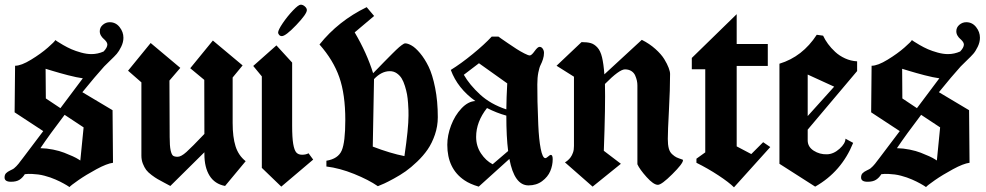

<svg xmlns="http://www.w3.org/2000/svg" viewBox="-27 -799 4259 829"><path d="M446.8 -703.1Q472.7 -703.1 489.3 -682.1Q505.9 -661.1 505.9 -636.2Q505.9 -616.7 496.3 -597.2Q486.8 -577.6 477.3 -566.7Q467.8 -555.7 448 -536.9Q428.2 -518.1 422.9 -512.2Q385.3 -470.7 328.6 -400.9L459 -323.2L460.9 -96.2Q434.6 -92.8 389.4 -68.4Q344.2 -43.9 311.3 -21Q278.3 2 272.9 8.8L269.5 6.3Q266.1 3.9 261.2 1Q256.3 -2 248.5 -6.3Q240.7 -10.7 232.2 -14.9Q223.6 -19 212.6 -23.9Q201.7 -28.8 190.2 -32.7Q178.7 -36.6 165 -40.3Q151.4 -43.9 137.9 -45.7Q124.5 -47.4 109.6 -48.1Q94.7 -48.8 80.1 -46.9Q70.3 -31.2 56.9 -22.7Q43.5 -14.2 20.5 -14.2Q-7.3 -14.2 -7.3 -32.7Q-7.3 -44.4 -1 -51Q5.4 -57.6 17.3 -63.2Q29.3 -68.8 33.2 -71.8Q38.1 -75.7 43.7 -81.5Q49.3 -87.4 53 -92Q56.6 -96.7 62.5 -104.5Q68.4 -112.3 70.8 -115.2L159.7 -232.9L36.1 -314L38.1 -515.1Q64.5 -515.1 107.2 -541.3Q149.9 -567.4 179.7 -593.5Q209.5 -619.6 211.9 -626Q215.3 -623.5 221.4 -619.4Q227.5 -615.2 245.6 -604.7Q263.7 -594.2 281.5 -586.4Q299.3 -578.6 323.2 -572Q347.2 -565.4 367.7 -565.4Q395 -565.4 420.4 -576.7Q436.5 -593.8 436.5 -606.9Q436.5 -613.3 431.4 -619.9Q426.3 -626.5 420.2 -631.6Q414.1 -636.7 408.9 -645.3Q403.8 -653.8 403.8 -664.1Q403.8 -680.7 417 -691.9Q430.2 -703.1 446.8 -703.1ZM330.6 -460.9Q304.7 -464.4 267.1 -474.1Q229.5 -483.9 200.7 -492.7Q171.9 -501.5 169.9 -502L170.9 -374L233.9 -332ZM147.5 -159.2Q174.8 -158.7 202.4 -153.1Q230 -147.5 250.2 -139.6Q270.5 -131.8 286.9 -124.3Q303.2 -116.7 311.5 -111.3L319.8 -106L334 -249L252 -303.2Q186.5 -217.3 147.5 -159.2Z M977.5 -268.1Q977.5 -207 990 -167.5Q1002.4 -127.9 1033.7 -103L944.8 3.9Q900.4 -4.4 877.9 -40.3Q855.5 -76.2 855.5 -133.8V-141.6L708.5 3.9Q701.2 0 682.4 -10Q663.6 -20 653.3 -25.9Q643.1 -31.7 627.7 -43.2Q612.3 -54.7 604.2 -65.4Q596.2 -76.2 589.8 -92.3Q583.5 -108.4 583.5 -127V-443.4L525.9 -493.7L623.5 -613.3L751.5 -505.9L704.6 -451.2L705.6 -208Q705.6 -168.9 709.7 -150.1Q713.9 -131.3 720.2 -126.7Q726.6 -122.1 740.2 -122.1Q754.9 -122.1 777.8 -142.6Q800.8 -163.1 855.5 -220.7L855 -454.1L794.4 -504.4L892.1 -624L1020.5 -516.6L977.5 -464.4Z M1189.9 -643.1Q1182.6 -643.1 1178.2 -648.4Q1173.8 -653.8 1173.8 -658.2Q1173.8 -669.4 1193.8 -699Q1213.9 -728.5 1237.8 -753.7Q1261.7 -778.8 1271.5 -778.8Q1280.8 -778.8 1289.3 -771.2Q1297.9 -763.7 1297.9 -755.4Q1297.9 -738.8 1252.2 -690.9Q1206.5 -643.1 1189.9 -643.1ZM1277.3 -130.9Q1261.2 -130.9 1252.4 -140.6Q1243.7 -150.4 1239 -177.7Q1234.4 -205.1 1234.4 -256.8V-528.8L1166.5 -603L1066.4 -514.2L1103.5 -469.2V-74.2L1187.5 6.8L1325.2 -109.9L1305.2 -137.2Q1293.9 -130.9 1277.3 -130.9Z M1463.9 -280.8Q1463.9 -391.6 1438 -465.6Q1412.1 -539.6 1352.5 -606.9Q1433.6 -708.5 1556.2 -768.1L1588.4 -730L1504.4 -659.2Q1557.1 -569.8 1584 -482.9Q1594.2 -493.2 1607.7 -507.1Q1621.1 -521 1629.9 -530Q1638.7 -539.1 1649.7 -550Q1660.6 -561 1667.7 -568.1Q1674.8 -575.2 1682.9 -583Q1690.9 -590.8 1696.5 -595.5Q1702.1 -600.1 1707.5 -604.2Q1712.9 -608.4 1716.6 -610.1Q1720.2 -611.8 1722.7 -611.8Q1733.9 -611.8 1750.2 -602.5Q1766.6 -593.3 1786.6 -569.6Q1806.6 -545.9 1823.5 -511.5Q1840.3 -477.1 1851.8 -419.7Q1863.3 -362.3 1863.3 -293Q1863.3 -253.9 1850.8 -217.5Q1838.4 -181.2 1819.6 -153.8Q1800.8 -126.5 1774.2 -101.1Q1747.6 -75.7 1724.4 -59.3Q1701.2 -43 1673.8 -28.1Q1646.5 -13.2 1632.3 -6.8Q1618.2 -0.5 1604.5 4.9Q1564.9 -22.5 1502.2 -47.9Q1439.5 -73.2 1382.3 -80.1V-105Q1433.1 -113.3 1448.5 -149.2Q1463.9 -185.1 1463.9 -280.8ZM1587.9 -457.5 1582.5 -166Q1659.2 -136.7 1719.2 -125Q1736.8 -244.6 1736.8 -300.3Q1736.8 -313 1736.6 -323Q1736.3 -333 1734.9 -354Q1733.4 -375 1730.5 -391.4Q1727.5 -407.7 1721.4 -427.5Q1715.3 -447.3 1707.3 -460.4Q1699.2 -473.6 1686 -482.7Q1672.9 -491.7 1656.2 -491.7Q1620.1 -491.7 1587.9 -457.5Z M2025.4 -362.8Q1948.7 -417.5 1919.4 -497.1Q1962.9 -523.9 2013.7 -565.4Q2064.5 -606.9 2096.2 -641.1H2125Q2129.4 -637.7 2137.2 -632.3Q2145 -627 2165.5 -612.8Q2186 -598.6 2202.9 -587.9Q2219.7 -577.1 2236.8 -568.4Q2253.9 -559.6 2260.3 -559.6Q2268.1 -559.6 2281.2 -578.1Q2294.4 -596.7 2302.7 -596.7Q2311 -596.7 2316.4 -588.6Q2321.8 -580.6 2321.8 -570.8Q2321.8 -557.1 2317.4 -543.5Q2313 -529.8 2307.4 -519Q2301.8 -508.3 2297.4 -486.1Q2293 -463.9 2293 -434.6Q2293 -397 2293.7 -360.4Q2294.4 -323.7 2297.1 -260.3Q2299.8 -196.8 2307.6 -157Q2315.4 -117.2 2327.1 -116.2Q2332 -116.2 2339.8 -123.3Q2347.7 -130.4 2351.1 -130.4Q2359.4 -130.4 2359.4 -111.8Q2359.4 -85 2348.9 -60.1Q2338.4 -35.2 2313.7 -16.8Q2289.1 1.5 2254.9 1.5Q2193.8 1.5 2172.4 -112.8L2040 6.8Q2002 -4.4 1978.5 -20.5Q1904.3 -70.3 1904.3 -173.8Q1904.3 -214.8 1920.7 -257.8Q1937 -300.8 1965.6 -331.1Q1994.1 -361.3 2025.4 -362.8ZM2075.7 -332.5Q2028.8 -272.9 2028.8 -208Q2028.8 -168 2049.8 -136.5Q2070.8 -105 2100.1 -89.8L2167 -147Q2159.2 -207.5 2159.2 -299.8Q2118.2 -311 2075.7 -332.5ZM1975.6 -476.1Q2000.5 -432.6 2045.9 -390.9Q2091.3 -349.1 2159.2 -326.7Q2159.7 -377 2163.1 -439L2041 -525.9Z M2866.2 -480Q2866.2 -413.6 2861.3 -323Q2856.4 -232.4 2856.4 -199.2Q2856.4 -174.3 2860.6 -158.4Q2864.7 -142.6 2875.2 -133.1Q2885.7 -123.5 2894 -119.6Q2902.3 -115.7 2919.9 -109.9Q2921.9 -109.4 2921.9 -106.9Q2921.9 -92.8 2875.7 -46.9Q2829.6 -1 2813.5 -1Q2794.9 -1 2764.9 -34.4Q2734.9 -67.9 2725.1 -89.8V-430.2Q2725.1 -440.4 2722.9 -450.7Q2720.7 -460.9 2715.6 -472.9Q2710.4 -484.9 2699 -492.2Q2687.5 -499.5 2671.4 -499.5Q2647 -499.5 2585 -436.5Q2587.4 -344.7 2580.1 -147.9L2653.8 -91.8L2531.7 6.8L2412.1 -98.1L2415 -99.6Q2418 -101.6 2419.7 -102.8Q2421.4 -104 2424.8 -106.9Q2428.2 -109.9 2430.9 -112.8Q2433.6 -115.7 2436.8 -119.9Q2439.9 -124 2442.4 -129.2Q2444.8 -134.3 2447 -140.1Q2449.2 -146 2450.2 -153.3Q2451.2 -160.6 2451.2 -168.9V-467.8L2376 -515.1L2483.9 -617.2Q2508.8 -617.2 2523.9 -612.8Q2539.1 -608.4 2552.2 -594.2Q2565.4 -580.1 2572.3 -552Q2579.1 -523.9 2582.5 -478L2744.1 -627Q2777.3 -610.4 2802.7 -587.6Q2828.1 -564.9 2841.1 -543.7Q2854 -522.5 2860.1 -506.1Q2866.2 -489.7 2866.2 -480Z M2960 -548.8 3153.8 -737.8V-608.9H3288.1V-514.2H3153.8V-167L3216.8 -133.8L3268.1 -185.1L3298.8 -164.1L3142.1 9.8Q3120.6 -11.7 3075 -41.7Q3029.3 -71.8 2980 -96.2V-113.8L3018.1 -141.1V-500H2960Z M3338.4 -91.8V-523.9Q3438 -554.2 3499.5 -648.9L3526.9 -645Q3535.2 -627 3548.1 -609.4Q3561 -591.8 3579.1 -575Q3597.2 -558.1 3621.8 -546.9Q3646.5 -535.6 3673.8 -534.2V-492.2L3460.4 -239.3V-192.9Q3460.4 -165 3486.3 -148.4Q3512.2 -131.8 3543.5 -132.8Q3571.8 -133.3 3597.7 -156.5Q3623.5 -179.7 3623.5 -200.2L3656.7 -182.1Q3606.4 -57.6 3492.7 6.8ZM3460.4 -297.9 3574.7 -424.8 3460.4 -477.1Z M4145 -703.1Q4170.9 -703.1 4187.5 -682.1Q4204.1 -661.1 4204.1 -636.2Q4204.1 -616.7 4194.6 -597.2Q4185.1 -577.6 4175.5 -566.7Q4166 -555.7 4146.2 -536.9Q4126.5 -518.1 4121.1 -512.2Q4083.5 -470.7 4026.9 -400.9L4157.2 -323.2L4159.2 -96.2Q4132.8 -92.8 4087.6 -68.4Q4042.5 -43.9 4009.5 -21Q3976.6 2 3971.2 8.8L3967.8 6.3Q3964.4 3.9 3959.5 1Q3954.6 -2 3946.8 -6.3Q3939 -10.7 3930.4 -14.9Q3921.9 -19 3910.9 -23.9Q3899.9 -28.8 3888.4 -32.7Q3877 -36.6 3863.3 -40.3Q3849.6 -43.9 3836.2 -45.7Q3822.8 -47.4 3807.9 -48.1Q3793 -48.8 3778.3 -46.9Q3768.6 -31.2 3755.1 -22.7Q3741.7 -14.2 3718.8 -14.2Q3690.9 -14.2 3690.9 -32.7Q3690.9 -44.4 3697.3 -51Q3703.6 -57.6 3715.6 -63.2Q3727.5 -68.8 3731.4 -71.8Q3736.3 -75.7 3741.9 -81.5Q3747.6 -87.4 3751.2 -92Q3754.9 -96.7 3760.7 -104.5Q3766.6 -112.3 3769 -115.2L3857.9 -232.9L3734.4 -314L3736.3 -515.1Q3762.7 -515.1 3805.4 -541.3Q3848.1 -567.4 3877.9 -593.5Q3907.7 -619.6 3910.2 -626Q3913.6 -623.5 3919.7 -619.4Q3925.8 -615.2 3943.8 -604.7Q3961.9 -594.2 3979.7 -586.4Q3997.6 -578.6 4021.5 -572Q4045.4 -565.4 4065.9 -565.4Q4093.3 -565.4 4118.7 -576.7Q4134.8 -593.8 4134.8 -606.9Q4134.8 -613.3 4129.6 -619.9Q4124.5 -626.5 4118.4 -631.6Q4112.3 -636.7 4107.2 -645.3Q4102.1 -653.8 4102.1 -664.1Q4102.1 -680.7 4115.2 -691.9Q4128.4 -703.1 4145 -703.1ZM4028.8 -460.9Q4002.9 -464.4 3965.3 -474.1Q3927.7 -483.9 3898.9 -492.7Q3870.1 -501.5 3868.2 -502L3869.1 -374L3932.1 -332ZM3845.7 -159.2Q3873 -158.7 3900.6 -153.1Q3928.2 -147.5 3948.5 -139.6Q3968.8 -131.8 3985.1 -124.3Q4001.5 -116.7 4009.8 -111.3L4018.1 -106L4032.2 -249L3950.2 -303.2Q3884.8 -217.3 3845.7 -159.2Z"/></svg>

Font: KJV1611
Style: Regular
Weight: 400
Version: Version 3.6.1